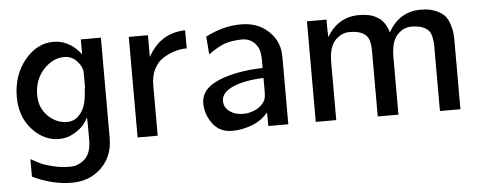

<svg xmlns="http://www.w3.org/2000/svg" viewBox="-47 -600 2255 898"><g transform="rotate(-5 1081.0 -150.5)"><path d="M35.2 -237.8Q35.2 -338.9 92.5 -409.4Q149.9 -480 228 -480Q303.2 -480 356.9 -410.2V-480H451.2V-8.8Q451.2 77.1 396 130.6Q340.8 184.1 257.8 184.1Q166 184.1 73.2 139.2V57.1Q102.1 73.2 119.6 81.5Q137.2 89.8 175.5 99.4Q213.9 108.9 255.9 108.9Q293.9 108.9 324.5 81.5Q355 54.2 355 -9.8V-80.1L354 -113.8Q345.2 -96.7 331.5 -79.8Q317.9 -63 285.9 -43.9Q253.9 -24.9 215.8 -24.9Q144 -24.9 89.6 -85Q35.2 -145 35.2 -237.8ZM130.9 -237.8Q130.9 -178.7 169.9 -139.9Q209 -101.1 259.8 -101.1Q293.9 -101.1 316.4 -125.5Q338.9 -149.9 346.4 -181.4Q354 -212.9 355 -250H356.9V-321.8Q356.9 -350.6 332.5 -377.7Q308.1 -404.8 272 -404.8Q217.8 -404.8 174.3 -357.2Q130.9 -309.6 130.9 -237.8Z M581.5 0V-472.2H671.4V-370.1Q730.5 -478 846.7 -480V-395Q819.8 -395 793.2 -387.5Q766.6 -379.9 738.5 -363.5Q710.4 -347.2 693.1 -314.7Q675.8 -282.2 675.8 -236.8V0Z M901.4 -132.8Q901.4 -198.7 982.9 -233.9Q1064.5 -269 1192.4 -272.9V-308.1Q1192.4 -349.1 1182.1 -368.2Q1158.2 -414.1 1107.4 -414.1Q1056.6 -413.1 1024.4 -401.1Q992.2 -389.2 949.2 -357.9L942.4 -441.9Q1025.4 -484.9 1109.4 -484.9Q1184.6 -484.9 1233.9 -440.9Q1283.2 -397 1288.1 -335L1289.1 -301.8V0H1195.3V-36.1L1194.3 -64Q1166.5 -28.8 1119.9 -10.5Q1073.2 7.8 1025.4 7.8Q966.3 7.8 933.8 -36.6Q901.4 -81.1 901.4 -132.8ZM994.1 -134.8Q994.1 -105 1019.8 -85.9Q1045.4 -66.9 1082.5 -66.9Q1116.7 -66.9 1145.5 -82Q1174.3 -97.2 1186.5 -122.1Q1192.4 -135.3 1192.4 -163.1V-226.1Q1100.6 -222.2 1047.4 -198.5Q994.1 -174.8 994.1 -134.8Z M1418 0V-472.2H1509.8V-423.8L1511.2 -390.1Q1564.5 -480 1662.1 -480Q1679.2 -480 1694.1 -478Q1709 -476.1 1720.5 -472.7Q1731.9 -469.2 1741.9 -463.6Q1752 -458 1759 -453.1Q1766.1 -448.2 1772 -440.7Q1777.8 -433.1 1781.5 -428Q1785.2 -422.9 1789.1 -415Q1793 -407.2 1793.9 -403.6Q1794.9 -399.9 1797.4 -393.6Q1799.8 -387.2 1799.8 -386.2Q1851.1 -480 1953.1 -480Q1953.6 -480 1954.1 -480Q1993.2 -480 2021.5 -468Q2049.8 -456.1 2064 -440.4Q2078.1 -424.8 2086.2 -399.4Q2094.2 -374 2095.7 -356.9Q2097.2 -339.8 2097.2 -314.9V0H2001V-310.1Q1999 -356 1985.8 -374Q1962.9 -404.8 1901.9 -404.8Q1863.8 -404.8 1835 -373.3Q1806.2 -341.8 1806.2 -270V0H1709V-310.1Q1708 -354 1696.8 -371.1Q1675.3 -404.8 1612.8 -404.8Q1611.8 -404.8 1610.8 -404.8Q1572.8 -404.8 1543.5 -373.3Q1514.2 -341.8 1514.2 -270V0Z"/></g></svg>

Font: CMU Bright
Style: SemiBold
Weight: 600
Version: Version 0.7.0